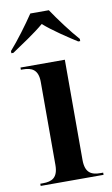

<svg xmlns="http://www.w3.org/2000/svg" viewBox="-95 -812 499 857"><g transform="rotate(-10 154.5 -383.0)"><path d="M-8 -616V-606H1C41 -633 106 -675 148 -711C187 -676 257 -630 295 -606H304V-616C269 -655 220 -721 190 -766H106C76 -721 27 -655 -8 -616ZM18 0H303V-10H291C250 -10 222 -23 222 -82V-536H21V-526H30C70 -526 99 -513 99 -457V-81C99 -23 71 -10 30 -10H18Z"/></g></svg>

Font: Noto Serif Display SemiCondensed SemiBold
Style: Regular
Weight: 600
Width: 4
Designer: Monotype Design Team
Foundry: Monotype Imaging Inc.
Version: Version 2.009